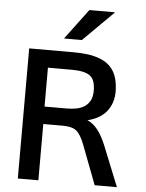

<svg xmlns="http://www.w3.org/2000/svg" viewBox="-62 -996 793 1045"><g transform="rotate(5 335.0 -473.5)"><path d="M259.3 -781.2 383.3 -947.3H523.9L356.9 -781.2ZM186 -402.8H306.6Q335.4 -402.8 360.6 -407.7Q385.7 -412.6 404.5 -425Q423.3 -437.5 434.3 -458.5Q445.3 -479.5 445.3 -511.7Q445.3 -572.8 415.5 -593.8Q385.7 -615.2 317.9 -615.2H186ZM75.2 0V-710.9H316.9Q361.3 -710.9 396 -706.3Q430.7 -701.7 463.4 -689Q511.2 -670.9 537.1 -630.4Q563 -589.8 564.5 -518.6Q564.5 -487.3 555.9 -460Q547.4 -432.6 530 -410.6Q512.7 -388.7 486.6 -373Q460.4 -357.4 425.3 -349.1Q458 -334.5 481.9 -303.7Q505.9 -272.9 526.4 -224.1L616.7 0H495.1L414.6 -211.4Q393.6 -268.1 369.1 -288.1Q346.2 -307.6 293.5 -307.6H187.5V0Z"/></g></svg>

Font: Ride Light
Style: Bold
Weight: 600
Version: Version 3.000